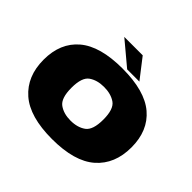

<svg xmlns="http://www.w3.org/2000/svg" viewBox="-173 -948 1160 1160"><g transform="rotate(45 407.5 -368.0)"><path d="M403 4.5Q594.5 4.5 686.5 -76.2Q778.5 -157 778.5 -299.5Q778.5 -442 686.5 -520.2Q594.5 -598.5 403 -598.5Q212.5 -598.5 120.2 -520.2Q28 -442 28 -299.5Q28 -157 120.2 -76.2Q212.5 4.5 403 4.5ZM403 -153.5Q344.5 -153.5 305.8 -181.2Q267 -209 267 -298Q267 -387 305.8 -414Q344.5 -441 403 -441Q462.5 -441 501 -414Q539.5 -387 539.5 -298Q539.5 -209 501 -181.2Q462.5 -153.5 403 -153.5ZM426.5 -614.5H531L433 -741H275.5Z"/></g></svg>

Font: Anybody SemiExpanded Black
Style: Regular
Weight: 900
Width: 6
Version: Version 1.113;gftools[0.9.25]